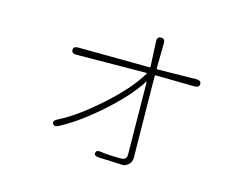

<svg xmlns="http://www.w3.org/2000/svg" viewBox="-91 -743 1181 929"><g transform="rotate(15 500.0 -278.5)"><path d="M591 43Q579 43 567 42L468 38Q443 37 445 21Q447 5 471 9Q507 15 573 15Q601 15 601 -13L597 -374Q597 -379 594 -375Q547 -299 445 -207Q336 -109 241 -59Q220 -48 212 -62Q205 -76 226 -87Q315 -131 429 -233Q538 -331 586 -413Q589 -417 584 -417L234 -414Q210 -414 210 -432Q210 -450 234 -450L591 -447Q596 -447 596 -452L590 -576Q589 -600 609 -600Q629 -601 629 -577L627 -452Q627 -447 632 -447L826 -450Q850 -450 850 -432Q850 -414 826 -414L632 -417Q627 -417 627 -412L632 -6Q632 18 617 30.5Q602 43 591 43Z"/></g></svg>

Font: Resource Han Rounded JP ExtraLight
Style: Regular
Weight: 250
Designer: Cyano Hao (round all glyphs); Ryoko NISHIZUKA 西塚涼子 (kana, bopomofo & ideographs); Paul D. Hunt (Latin, Greek & Cyrillic)
Foundry: Cyano Hao
Version: 0.990